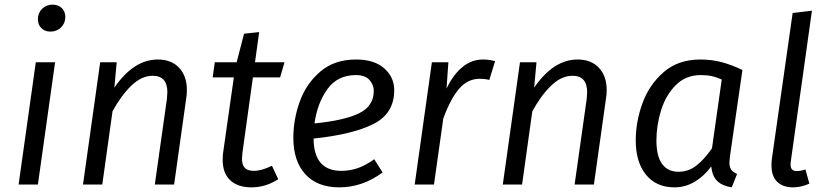

<svg xmlns="http://www.w3.org/2000/svg" viewBox="-20 -794 3557 826"><path d="M143 0H60L134 -526H217ZM143 -711Q143 -738 161 -756Q179 -774 206 -774Q231 -774 246 -759Q261 -744 261 -721Q261 -694 242.5 -676Q224 -658 197 -658Q173 -658 158 -673Q143 -688 143 -711Z M784 -406Q784 -388 781 -370L729 0H646L698 -368Q700 -390 700 -397Q700 -468 637 -468Q589 -468 545 -425.5Q501 -383 464 -315L420 0H337L411 -526H482L472 -417Q555 -538 659 -538Q717 -538 750.5 -502.5Q784 -467 784 -406Z M1023 -137Q1021 -119 1021 -111Q1021 -84 1033.5 -71.5Q1046 -59 1072 -59Q1106 -59 1150 -81L1177 -23Q1123 12 1062 12Q1003 12 970.5 -18.5Q938 -49 938 -106Q938 -127 940 -138L986 -461H895L904 -526H998L1030 -649L1095 -656L1077 -526H1204L1185 -461H1068Z M1329 -198Q1330 -59 1448 -59Q1486 -59 1520 -71Q1554 -83 1590 -109L1626 -52Q1539 12 1440 12Q1345 12 1293.5 -44.5Q1242 -101 1242 -201Q1242 -281 1270 -358Q1298 -435 1358.5 -486.5Q1419 -538 1512 -538Q1590 -538 1633 -500Q1676 -462 1676 -406Q1676 -305 1585.5 -260Q1495 -215 1329 -198ZM1588 -403Q1588 -429 1569.5 -450Q1551 -471 1511 -471Q1432 -471 1388.5 -410.5Q1345 -350 1333 -263Q1463 -276 1525.5 -307Q1588 -338 1588 -403Z M2110 -531 2085 -450Q2068 -455 2043 -455Q1992 -455 1955 -412Q1918 -369 1887 -284L1847 0H1764L1838 -526H1909L1901 -413Q1931 -475 1970.5 -506.5Q2010 -538 2057 -538Q2084 -538 2110 -531Z M2590 -406Q2590 -388 2587 -370L2535 0H2452L2504 -368Q2506 -390 2506 -397Q2506 -468 2443 -468Q2395 -468 2351 -425.5Q2307 -383 2270 -315L2226 0H2143L2217 -526H2288L2278 -417Q2361 -538 2465 -538Q2523 -538 2556.5 -502.5Q2590 -467 2590 -406Z M3174 -493 3120 -119Q3118 -99 3118 -94Q3118 -76 3125.5 -64.5Q3133 -53 3151 -46L3128 12Q3088 6 3066 -15Q3044 -36 3040 -78Q3009 -36 2968.5 -12Q2928 12 2882 12Q2803 12 2759 -42.5Q2715 -97 2715 -190Q2715 -270 2744 -350Q2773 -430 2835.5 -484Q2898 -538 2993 -538Q3042 -538 3085 -526.5Q3128 -515 3174 -493ZM2804 -190Q2804 -122 2828.5 -88.5Q2853 -55 2899 -55Q2941 -55 2975 -81Q3009 -107 3043 -156L3085 -452Q3063 -462 3042.5 -466.5Q3022 -471 2995 -471Q2930 -471 2887 -427.5Q2844 -384 2824 -319.5Q2804 -255 2804 -190Z M3382 -99 3381 -87Q3381 -72 3387.5 -65Q3394 -58 3408 -58Q3424 -58 3445 -65L3462 -4Q3426 12 3392 12Q3348 12 3323.5 -12Q3299 -36 3299 -83Q3299 -102 3301 -113L3390 -738L3473 -748Z"/></svg>

Font: Fira Sans Book
Style: Italic
Weight: 350
Italic angle: -8°
Designer: bBox Type GmbH & Carrois Corporate GbR & Edenspiekermann AG
Foundry: bBox Type GmbH & Carrois Corporate GbR & Edenspiekermann AG
Version: Version 4.301